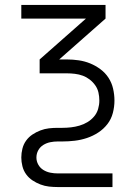

<svg xmlns="http://www.w3.org/2000/svg" viewBox="-20 -540 540 775"><path d="M434 215H213Q195 215 177.5 213Q160 211 143 204.5Q126 198 111 188Q96 178 85.5 163.5Q75 149 70.5 131Q66 113 66 96Q66 78 70.5 60Q75 42 85.5 27.5Q96 13 111 3Q126 -7 143 -13.5Q160 -20 177.5 -22Q195 -24 213 -24H232Q249 -24 266.5 -26Q284 -28 301 -33Q318 -38 333 -47Q348 -56 359.5 -69.5Q371 -83 376 -100Q381 -117 381 -134Q381 -150 377.5 -166Q374 -182 364.5 -195.5Q355 -209 342 -219Q329 -229 314 -234.5Q299 -240 282.5 -242Q266 -244 250 -244H140V-300L327 -465H66V-520H406V-465L219 -300H250Q274 -300 298 -296.5Q322 -293 344 -284Q366 -275 385.5 -260.5Q405 -246 418 -226Q431 -206 436.5 -182Q442 -158 442 -134Q442 -109 435.5 -84Q429 -59 413.5 -39Q398 -19 376.5 -5Q355 9 331 17Q307 25 282 28Q257 31 232 31H213Q198 31 183 34Q168 37 155 45Q142 53 134.5 66.5Q127 80 127 96Q127 111 134.5 124.5Q142 138 155 146Q168 154 183 157Q198 160 213 160H434Z"/></svg>

Font: Iosevka Fixed Light
Style: Regular
Weight: 300
Monospace: yes
Designer: Belleve Invis
Foundry: Belleve Invis
Version: Version 32.3.0